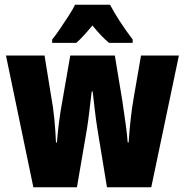

<svg xmlns="http://www.w3.org/2000/svg" viewBox="-20 -786 776 806"><path d="M389 -244Q383 -281 378 -324Q373 -367 369 -402H365Q360 -362 355 -318.5Q350 -275 345 -245L303 0H120L5 -553H167L195 -380Q203 -339 208 -287.5Q213 -236 215 -188H219Q222 -227 227.5 -271.5Q233 -316 243 -369L275 -553H462L493 -366Q501 -312 507.5 -265.5Q514 -219 516 -188H520Q523 -235 528.5 -285Q534 -335 542 -380L572 -553H731L615 0H429ZM442 -766Q476 -701 537 -620V-606H438Q408 -630 368 -679Q324 -626 300 -606H199V-620Q213 -637 232 -665Q251 -693 269 -721Q287 -749 295 -766Z"/></svg>

Font: Noto Sans Sinhala UI ExtraCondensed Black
Style: Regular
Weight: 900
Width: 2
Designer: Jelle Bosma - Monotype Design Team
Foundry: Monotype Imaging Inc.
Version: Version 2.006; ttfautohint (v1.8.4.7-5d5b)